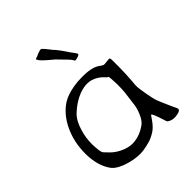

<svg xmlns="http://www.w3.org/2000/svg" viewBox="-190 -775 887 887"><g transform="rotate(-45 254.0 -331.5)"><path d="M212.9 -662.1Q214.8 -663.1 216.8 -664.1Q220.7 -665 223.6 -665Q228.5 -665 231.4 -662.1Q237.3 -657.2 260.7 -627Q266.6 -619.1 271.5 -615.2Q291 -590.8 301.8 -574.2Q313.5 -555.7 323.2 -543.9Q333 -530.3 333 -527.3Q333 -524.4 322.3 -519.5Q310.5 -515.6 303.7 -515.6Q298.8 -515.6 296.9 -522.5Q294.9 -529.3 240.2 -584Q180.7 -632.8 181.6 -640.6Q177.7 -642.6 177.7 -644.5Q177.7 -647.5 180.7 -650.4Q184.6 -651.4 190.4 -653.3Q199.2 -657.2 201.2 -658.2Q204.1 -660.2 212.9 -662.1ZM216.8 -435.5Q239.3 -439.5 266.6 -439.5Q273.4 -439.5 281.2 -439.5Q340.8 -438.5 368.2 -415Q377 -409.2 380.9 -408.2Q384.8 -407.2 399.4 -409.2Q418.9 -412.1 421.9 -409.2Q424.8 -406.2 423.8 -350.6Q422.9 -294.9 419.9 -261.7Q417 -238.3 418 -225.6Q418.9 -212.9 424.8 -177.7Q431.6 -137.7 438.5 -119.1Q445.3 -100.6 471.7 -42Q480.5 -26.4 480.5 -21.5Q480.5 -9.8 457 -5.9Q433.6 -1 416 -8.8Q407.2 -12.7 403.3 -16.6Q400.4 -21.5 396.5 -36.1Q378.9 -90.8 373 -90.8Q371.1 -90.8 363.3 -78.1Q343.8 -48.8 326.2 -35.2Q308.6 -21.5 280.3 -10.7Q254.9 -2.9 227.5 1Q218.8 2 209 2Q189.5 2 167 -2Q112.3 -12.7 83 -34.2Q66.4 -44.9 52.7 -72.3Q30.3 -117.2 30.3 -178.7Q30.3 -252.9 59.6 -315.4Q88.9 -377 138.7 -409.2Q168.9 -427.7 216.8 -435.5ZM292 -397.5Q279.3 -401.4 264.6 -401.4Q242.2 -401.4 214.8 -391.6Q171.9 -375 133.8 -338.9Q107.4 -312.5 94.7 -266.6Q83 -229.5 83 -186.5Q83 -177.7 84 -168Q85.9 -132.8 92.8 -125Q100.6 -116.2 116.2 -100.6Q139.6 -78.1 172.9 -65.4Q197.3 -56.6 217.8 -56.6Q225.6 -56.6 232.4 -57.6Q268.6 -61.5 303.7 -85.9Q318.4 -95.7 329.1 -115.2Q345.7 -147.5 349.6 -173.8Q353.5 -200.2 359.4 -250Q361.3 -274.4 361.3 -293Q361.3 -297.9 361.3 -301.8Q360.4 -324.2 359.4 -339.8Q358.4 -354.5 355.5 -354.5Q351.6 -354.5 338.9 -369.1Q319.3 -388.7 292 -397.5Z"/></g></svg>

Font: Yahfie
Style: Heavy
Weight: 600
Designer: Joe Palazzolo
Foundry: jozolo LLC
Version: Version 001.000